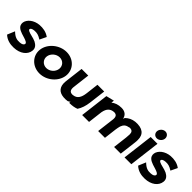

<svg xmlns="http://www.w3.org/2000/svg" viewBox="200 -1815 2938 2938"><g transform="rotate(45 1669.0 -345.5)"><path d="M42 -48C100 6 176 25 254 22C390 18 480 -55 491 -148C499 -211 459 -246 414 -270C359 -297 284 -303 244 -325C230 -333 225 -339 226 -350C228 -370 254 -384 296 -387C347 -391 386 -381 436 -349L445 -343L497 -451L492 -455C433 -498 358 -509 291 -504C176 -495 94 -424 82 -350C72 -271 132 -241 194 -219C238 -204 288 -193 318 -175C332 -166 341 -159 339 -144C336 -118 308 -102 262 -100C205 -96 160 -108 103 -161L93 -170Z M708 -241C717 -312 785 -372 859 -372C934 -372 986 -312 977 -241C968 -170 902 -110 827 -110C753 -110 699 -170 708 -241ZM561 -241C543 -97 657 23 811 23C965 23 1106 -97 1124 -241C1142 -385 1030 -505 876 -505C722 -505 579 -385 561 -241Z M1220 -483 1186 -203C1184 -190 1182 -176 1182 -164C1174 -56 1224 10 1331 19C1359 22 1389 20 1417 16C1432 10 1444 2 1455 -8L1452 18H1462C1520 18 1567 9 1607 -7C1644 -63 1666 -130 1676 -213L1709 -483H1563L1538 -274C1526 -177 1492 -116 1414 -107C1409 -106 1404 -105 1399 -105C1346 -105 1326 -133 1329 -191C1330 -208 1333 -225 1335 -243L1364 -483Z M1907 -441 1913 -489 1782 -457 1725 10H1874L1903 -229C1912 -278 1928 -311 1951 -333C1969 -350 1994 -363 2025 -366C2029 -366 2034 -368 2038 -368C2090 -368 2110 -342 2107 -284L2071 10H2218L2243 -195C2247 -224 2252 -248 2259 -275C2277 -326 2306 -354 2357 -362C2363 -365 2371 -368 2381 -368C2429 -368 2449 -343 2449 -295C2448 -273 2447 -248 2444 -222L2416 10H2560L2593 -260C2596 -281 2597 -301 2597 -320C2600 -446 2520 -505 2372 -492C2309 -484 2263 -462 2219 -420C2216 -411 2211 -402 2208 -392C2195 -456 2151 -495 2074 -495C2002 -495 1950 -475 1907 -441Z M2710 -629C2704 -583 2737 -545 2783 -545C2828 -545 2871 -582 2877 -629C2883 -675 2850 -714 2804 -714C2758 -714 2716 -675 2710 -629ZM2789 10 2851 -494H2704L2642 10Z M2878 -48C2936 6 3012 25 3090 22C3226 18 3316 -55 3327 -148C3335 -211 3295 -246 3250 -270C3195 -297 3120 -303 3080 -325C3066 -333 3061 -339 3062 -350C3064 -370 3090 -384 3132 -387C3183 -391 3222 -381 3272 -349L3281 -343L3333 -451L3328 -455C3269 -498 3194 -509 3127 -504C3012 -495 2930 -424 2918 -350C2908 -271 2968 -241 3030 -219C3074 -204 3124 -193 3154 -175C3168 -166 3177 -159 3175 -144C3172 -118 3144 -102 3098 -100C3041 -96 2996 -108 2939 -161L2929 -170Z"/></g></svg>

Font: Bluebird
Style: SfBdObl
Weight: 700
Designer: Jasper
Foundry: Cannot Into Space Fonts
Version: Version 0.98